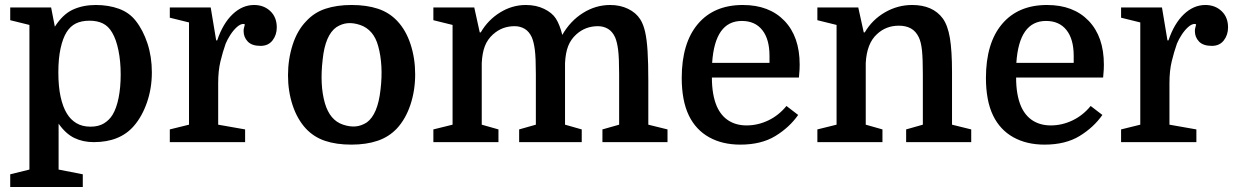

<svg xmlns="http://www.w3.org/2000/svg" viewBox="-20 -570 4954 770"><path d="M215 110 312 129V180H21V129L98 110V-470L21 -489V-540H185L200 -463Q232 -513 272.5 -531.5Q313 -550 364 -550Q415 -550 456.5 -535Q498 -520 524 -487Q554 -449 571.5 -395.5Q589 -342 589 -280Q589 -216 569.5 -159.5Q550 -103 517 -65Q461 0 356 0Q313 0 278.5 -16.5Q244 -33 215 -74ZM214 -280Q214 -223 223 -182Q232 -141 248 -115Q263 -90 286.5 -76Q310 -62 343 -62Q375 -62 396.5 -75Q418 -88 431 -109Q447 -135 455.5 -177Q464 -219 464 -271Q464 -324 455 -368Q446 -412 430 -439Q415 -465 392.5 -476Q370 -487 339 -487Q307 -487 284.5 -476Q262 -465 247 -441Q232 -417 223 -376.5Q214 -336 214 -280Z M962 -472Q961 -473 959 -473.5Q957 -474 956 -474Q944 -474 930 -461.5Q916 -449 904 -430.5Q892 -412 885 -395Q873 -361 864 -323.5Q855 -286 855 -237V-70L963 -51V0H661V-51L738 -70V-480L661 -499V-540H825L847 -408H851Q874 -476 913 -513Q952 -550 999 -550Q1038 -550 1064 -525.5Q1090 -501 1090 -460Q1090 -430 1073 -408Q1056 -386 1025 -386Q990 -386 973.5 -403.5Q957 -421 957 -445Q957 -452 958 -456Q959 -460 962 -472Z M1645 -272Q1645 -207 1626 -150Q1607 -93 1572 -55Q1540 -21 1494.5 -5.5Q1449 10 1389 10Q1329 10 1284 -5Q1239 -20 1207 -54Q1172 -92 1153.5 -148Q1135 -204 1135 -268Q1135 -332 1153.5 -390Q1172 -448 1208 -485Q1240 -520 1285.5 -535Q1331 -550 1390 -550Q1450 -550 1495.5 -535Q1541 -520 1573 -486Q1608 -449 1626.5 -392.5Q1645 -336 1645 -272ZM1283 -156Q1293 -122 1311 -100.5Q1329 -79 1356 -70Q1383 -61 1406 -63Q1429 -65 1451 -79Q1495 -111 1506 -210Q1512 -260 1509.5 -304Q1507 -348 1497 -384Q1488 -418 1469.5 -439.5Q1451 -461 1424 -470Q1397 -479 1374 -477Q1351 -475 1329 -461Q1284 -429 1274 -331Q1262 -229 1283 -156Z M1795 -70V-470L1718 -489V-540H1882L1904 -440H1908Q1937 -490 1985.5 -520Q2034 -550 2089 -550Q2130 -550 2162 -534.5Q2194 -519 2209 -496Q2225 -471 2235 -430Q2267 -486 2318 -518Q2369 -550 2427 -550Q2467 -550 2499 -534.5Q2531 -519 2548 -492Q2560 -473 2567 -443Q2574 -413 2577 -365.5Q2580 -318 2580 -245V-70L2657 -51V0H2396V-51L2463 -70V-273Q2463 -338 2459 -369.5Q2455 -401 2447 -420Q2436 -444 2418 -454.5Q2400 -465 2378 -465Q2353 -465 2331.5 -457Q2310 -449 2291 -432Q2269 -412 2258.5 -385Q2248 -358 2246 -317V-70L2313 -51V0H2062V-51L2129 -70V-273Q2129 -338 2125 -369.5Q2121 -401 2113 -420Q2102 -444 2084 -454.5Q2066 -465 2044 -465Q2019 -465 1997.5 -457Q1976 -449 1957 -432Q1935 -412 1924.5 -385Q1914 -358 1912 -317V-70L1979 -51V0H1718V-51Z M3184 -259H2835Q2835 -189 2855 -143Q2872 -105 2902.5 -86Q2933 -67 2974 -67Q3019 -67 3061 -87Q3103 -107 3134 -145L3181 -109Q3146 -59 3089.5 -24.5Q3033 10 2949 10Q2877 10 2824 -19.5Q2771 -49 2743 -106Q2728 -137 2721 -175Q2714 -213 2714 -257Q2714 -397 2778.5 -473.5Q2843 -550 2959 -550Q3065 -550 3126 -486.5Q3187 -423 3187 -311Q3187 -300 3186.5 -290.5Q3186 -281 3184 -259ZM2955 -486Q2847 -486 2836 -318H3066V-346Q3066 -413 3037 -449.5Q3008 -486 2955 -486Z M3335 -70V-470L3258 -489V-540H3422L3444 -440H3448Q3478 -491 3529 -520.5Q3580 -550 3638 -550Q3721 -550 3761 -496Q3781 -468 3789.5 -417.5Q3798 -367 3798 -281V-70L3875 -51V0H3614V-51L3681 -70V-273Q3681 -335 3677.5 -368Q3674 -401 3665 -420Q3653 -445 3633 -456Q3613 -467 3585 -467Q3533 -467 3497 -433Q3456 -396 3452 -317V-70L3519 -51V0H3258V-51Z M4404 -259H4055Q4055 -189 4075 -143Q4092 -105 4122.5 -86Q4153 -67 4194 -67Q4239 -67 4281 -87Q4323 -107 4354 -145L4401 -109Q4366 -59 4309.5 -24.5Q4253 10 4169 10Q4097 10 4044 -19.5Q3991 -49 3963 -106Q3948 -137 3941 -175Q3934 -213 3934 -257Q3934 -397 3998.5 -473.5Q4063 -550 4179 -550Q4285 -550 4346 -486.5Q4407 -423 4407 -311Q4407 -300 4406.5 -290.5Q4406 -281 4404 -259ZM4175 -486Q4067 -486 4056 -318H4286V-346Q4286 -413 4257 -449.5Q4228 -486 4175 -486Z M4777 -472Q4776 -473 4774 -473.5Q4772 -474 4771 -474Q4759 -474 4745 -461.5Q4731 -449 4719 -430.5Q4707 -412 4700 -395Q4688 -361 4679 -323.5Q4670 -286 4670 -237V-70L4778 -51V0H4476V-51L4553 -70V-480L4476 -499V-540H4640L4662 -408H4666Q4689 -476 4728 -513Q4767 -550 4814 -550Q4853 -550 4879 -525.5Q4905 -501 4905 -460Q4905 -430 4888 -408Q4871 -386 4840 -386Q4805 -386 4788.5 -403.5Q4772 -421 4772 -445Q4772 -452 4773 -456Q4774 -460 4777 -472Z"/></svg>

Font: Domine SemiBold
Style: Regular
Weight: 600
Designer: Pablo Impallari, Rodrigo Fuenzalida, Brenda Gallo
Foundry: Pablo Impallari, Rodrigo Fuenzalida, Brenda Gallo
Version: Version 2.000